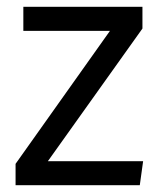

<svg xmlns="http://www.w3.org/2000/svg" viewBox="-20 -546 474 566"><path d="M399.9 -525.9V-461.9L121.1 -70.8H401.9L392.1 0H25.9V-63L304.2 -455.1H48.8V-525.9Z"/></svg>

Font: Fira Sans Book
Style: Regular
Weight: 350
Designer: Carrois Corporate & Edenspiekermann AG
Foundry: Carrois Corporate GbR & Edenspiekermann AG
Version: Version 4.203;PS 004.203;hotconv 1.0.88;makeotf.lib2.5.64775